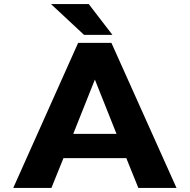

<svg xmlns="http://www.w3.org/2000/svg" viewBox="-20 -921 930 941"><path d="M599 -146 658 0H845L526 -711H363L45 0H232L291 -146ZM339 -265 445 -531 551 -265ZM531 -750 415 -901H230L392 -750Z"/></svg>

Font: Asimov
Style: XWid
Weight: 500
Designer: Google
Version: Version 2.000980; 2014